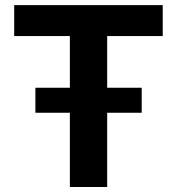

<svg xmlns="http://www.w3.org/2000/svg" viewBox="-20 -748 708 768"><path d="M36.8 -603.8V-727.5H630.9V-603.8H408.7V0H259.5V-603.8ZM121.6 -297V-397H546.8V-297Z"/></svg>

Font: Inter Variable LoSnoCo
Style: Regular
Weight: 400
Designer: Rasmus Andersson
Foundry: rsms
Version: Version 4.000;git-a52131595; featfreeze: case,dlig,ss01,ss02